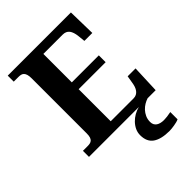

<svg xmlns="http://www.w3.org/2000/svg" viewBox="-270 -833 1193 1193"><g transform="rotate(-45 326.5 -237.0)"><path d="M279.8 -61H480Q495.1 -61 505.9 -66.7Q516.6 -72.3 524.4 -82.5Q532.2 -92.8 536.9 -106.7Q541.5 -120.6 543.9 -137.2L551.8 -184.1H621.1L613.8 0H27.8V-53.2H69.8Q80.6 -53.2 89.8 -55.2Q99.1 -57.1 106.2 -63.2Q113.3 -69.3 117.2 -81.3Q121.1 -93.3 121.1 -112.8V-596.2Q121.1 -617.7 117.2 -630.4Q113.3 -643.1 106.4 -649.9Q99.6 -656.7 90.3 -658.9Q81.1 -661.1 69.8 -661.1H27.8V-713.9H583L586.9 -529.8H517.1L512.2 -577.1Q508.3 -613.8 493.7 -633.3Q479 -652.8 448.2 -652.8H279.8V-402.8H517.1V-342.8H279.8ZM347.7 129.9Q347.7 106.4 357.4 85.4Q367.2 64.5 383.8 47.1Q400.4 29.8 421.6 17.6Q442.9 5.4 465.8 0H543Q527.3 4.9 510.7 14.6Q494.1 24.4 480.7 38.8Q467.3 53.2 458.5 72.3Q449.7 91.3 449.7 115.2Q449.7 128.9 454.8 138.9Q460 148.9 469.2 155.3Q478.5 161.6 491.2 164.8Q503.9 168 519 168Q532.2 168 547.9 166Q563.5 164.1 582 160.2V224.1Q574.2 228 562.7 231Q551.3 233.9 539.3 235.8Q527.3 237.8 515.9 239Q504.4 240.2 496.6 240.2Q423.8 240.2 385.7 213.9Q347.7 187.5 347.7 129.9Z"/></g></svg>

Font: Droids
Style: b
Weight: 700
Foundry: Ascender Corporation
Version: Version 1.00 build 113